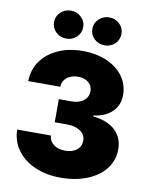

<svg xmlns="http://www.w3.org/2000/svg" viewBox="-102 -1030 879 1115"><g transform="rotate(10 337.5 -473.0)"><path d="M332.4 9.9Q287.6 9.9 248.8 1.8Q209.9 -6.4 177.4 -21Q144.9 -35.5 119.3 -56.1Q93.8 -76.7 76 -101.6Q38 -153.4 36.9 -221.6H235.8Q237.9 -188.2 264.6 -168.7Q290.8 -149.1 333.8 -149.1Q374.3 -149.1 400.2 -169.7Q426.1 -190.3 426.1 -225.9Q425.1 -260.7 395.2 -280.9Q365.4 -301.1 318.2 -301.1H244.3V-437.5H318.2Q363.3 -437.5 389.6 -458.1Q416.5 -478.7 417.6 -512.8Q417.6 -546.5 393.8 -565.7Q370.7 -585.2 333.8 -585.2Q293.3 -585.2 267.4 -565Q241.8 -544.7 240.1 -509.9H51.1Q53.3 -581 89.8 -630.3Q126.4 -680.4 187.9 -708.1Q250.7 -737.2 333.8 -737.2Q376.1 -737.2 412.5 -729.8Q448.9 -722.3 479 -708.8Q509.2 -695.3 532.8 -676.5Q556.5 -657.7 573.2 -634.9Q607.2 -588.1 608 -525.6Q607.6 -464.1 566.4 -425.1Q525.2 -386.7 458.8 -379.3V-373.6Q546.2 -363.6 590.9 -320Q634.9 -277 634.9 -210.6Q634.9 -176.1 624.5 -146.8Q614 -117.5 595 -93.4Q576 -69.2 549.2 -50.2Q522.4 -31.2 490.1 -18.1Q421.9 9.9 332.4 9.9ZM225.9 -791.2Q189.3 -791.2 164.1 -815.3Q139.2 -839.1 139.2 -873.6Q139.2 -908 164.1 -931.8Q189.3 -956 225.9 -956Q261 -956 285.9 -932.2Q311.1 -908.7 311.1 -873.6Q311.1 -838.8 285.9 -814.6Q260.7 -791.2 225.9 -791.2ZM451.7 -791.2Q415.1 -791.2 389.9 -815.3Q365.1 -839.1 365.1 -873.6Q365.1 -908 389.9 -931.8Q415.1 -956 451.7 -956Q486.9 -956 511.7 -932.2Q536.9 -908.7 536.9 -873.6Q536.9 -838.8 511.7 -814.6Q486.5 -791.2 451.7 -791.2Z"/></g></svg>

Font: Linik Sans Black
Style: Regular
Weight: 900
Designer: Fonts by Rasmus Andersson / Changes by Cristiano Sobral with parts from Marc Monis
Foundry: rsms
Version: Version 3.020; ttfautohint (v1.6)